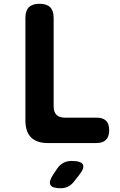

<svg xmlns="http://www.w3.org/2000/svg" viewBox="-20 -760 640 1020"><path d="M235 0Q175 0 145 -30Q115 -60 115 -120V-665Q115 -703 133.5 -721.5Q152 -740 190 -740Q228 -740 246.5 -721.5Q265 -703 265 -665V-195Q265 -165 280 -150Q295 -135 325 -135H493Q527 -135 543.5 -118.5Q560 -102 560 -68Q560 -34 543 -17Q526 0 492 0ZM262 168 283 137Q297 116 316 105.5Q335 95 360 95Q411 95 420.5 114.5Q430 134 398 173L372 206Q358 223 341 231.5Q324 240 302 240Q258 240 248 222.5Q238 205 262 168Z"/></svg>

Font: Maple Mono NL ExtraBold
Style: Regular
Weight: 800
Monospace: yes
Designer: subframe7536
Version: Version 7.000